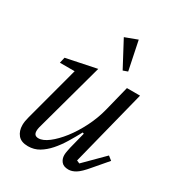

<svg xmlns="http://www.w3.org/2000/svg" viewBox="-185 -886 936 1015"><g transform="rotate(30 283.5 -378.5)"><path d="M138 12Q96 12 76.5 -11.5Q57 -35 57 -71Q57 -93 65 -122L154 -455H64L72 -490L256 -528L140 -104Q137 -92 137 -81Q137 -52 165 -52Q192 -52 226 -78Q260 -104 294 -147.5Q328 -191 356.5 -247.5Q385 -304 400 -364L438 -516H518L401 -53L419 -45L534 -160L558 -141L487 -58Q452 -16 429 -2Q406 12 385 12Q355 12 341.5 -4.5Q328 -21 328 -44Q328 -55 331 -70Q334 -85 336 -94L361 -193L353 -196Q332 -157 309.5 -120Q287 -83 261 -53.5Q235 -24 205 -6Q175 12 138 12ZM289 -741 364 -769 400 -595 372 -585Z"/></g></svg>

Font: IBM Plex Serif
Style: Italic
Weight: 400
Italic angle: -14°
Designer: Mike Abbink, Paul van der Laan, Pieter van Rosmalen
Foundry: Bold Monday
Version: Version 3.001